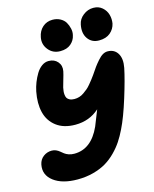

<svg xmlns="http://www.w3.org/2000/svg" viewBox="-143 -1070 954 1193"><g transform="rotate(-15 334.0 -473.5)"><path d="M558.1 -771Q511.7 -771 486.8 -806.2Q461.9 -841.3 473.1 -896Q479.5 -930.2 509 -953.1Q538.6 -976.1 574.2 -976.1Q608.4 -976.1 631.3 -956.1Q654.3 -936 662.1 -908Q669.9 -879.9 665 -851.1Q657.7 -816.9 630.6 -793.9Q603.5 -771 558.1 -771ZM308.1 -769Q260.7 -769 232.2 -804.4Q203.6 -839.8 212.9 -884.8Q220.2 -923.8 246.6 -947Q272.9 -970.2 310.1 -970.2Q337.9 -970.2 359.9 -958.3Q381.8 -946.3 392.6 -928Q403.3 -909.7 408.4 -887.2Q413.6 -864.7 408.2 -844.2Q401.9 -812.5 376.5 -790.8Q351.1 -769 308.1 -769ZM206.1 28.8Q107.9 28.8 53.2 -12.7Q-1.5 -54.2 11.2 -119.1Q17.6 -150.4 41.3 -168.2Q64.9 -186 95.2 -186Q109.9 -186 122.6 -180.4Q135.3 -174.8 145 -166.5Q154.8 -158.2 165.3 -150.1Q175.8 -142.1 191.7 -136.5Q207.5 -130.9 227.1 -130.9Q336.9 -130.9 395 -259.8Q397.9 -266.1 435.1 -360.8Q371.1 -303.2 280.8 -303.2Q206.1 -303.2 159.2 -338.9Q112.3 -374.5 97.9 -433.1Q83.5 -491.7 98.1 -565.9Q104 -594.7 114.7 -622.1Q125.5 -649.4 140.4 -674.1Q155.3 -698.7 176 -713.9Q196.8 -729 220.2 -729Q257.3 -729 278.6 -704.1Q299.8 -679.2 293 -644Q289.1 -624.5 278.8 -590.8Q268.6 -557.1 266.1 -545.9Q263.7 -532.2 262.5 -522.7Q261.2 -513.2 262.7 -500Q264.2 -486.8 269.3 -478.8Q274.4 -470.7 286.1 -464.8Q297.9 -459 315.9 -459Q332 -459 347.4 -463.6Q362.8 -468.3 377 -478.3Q391.1 -488.3 402.1 -497.3Q413.1 -506.3 426.3 -522.2Q439.5 -538.1 446.3 -546.9Q453.1 -555.7 464.8 -571.8Q485.8 -603 496.8 -618.2Q507.8 -633.3 525.6 -653.8Q543.5 -674.3 558.8 -683.1Q574.2 -691.9 589.8 -691.9Q633.3 -691.9 654.3 -657.7Q675.3 -623.5 664.1 -565.9Q649.9 -496.1 614.7 -382.8Q579.6 -269.5 545.9 -201.2Q527.3 -162.6 506.3 -130.9Q485.4 -99.1 455.1 -68.6Q424.8 -38.1 389.9 -17.3Q355 3.4 307.6 16.1Q260.3 28.8 206.1 28.8Z"/></g></svg>

Font: Shantell Sans Irregular Bouncy
Style: Italic
Weight: 800
Italic angle: -11.31°
Designer: Stephen Nixon, Anya Danilova, Shantell Martin
Foundry: Arrow Type
Version: Version 1.006;[9816181b4]